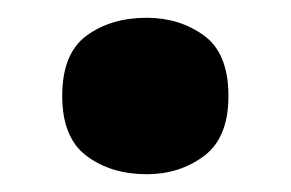

<svg xmlns="http://www.w3.org/2000/svg" viewBox="-20 -184 327 216"><path d="M50 -76Q50 -124 77.5 -144Q105 -164 145 -164Q182 -164 209.5 -144Q237 -124 237 -76Q237 -29 209.5 -8.5Q182 12 145 12Q105 12 77.5 -8.5Q50 -29 50 -76Z"/></svg>

Font: Noto Sans Thaana ExtraBold
Style: Regular
Weight: 800
Designer: David Williams
Foundry: Google Inc.
Version: Version 3.001; ttfautohint (v1.8.4.7-5d5b)